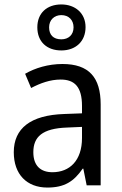

<svg xmlns="http://www.w3.org/2000/svg" viewBox="-20 -834 548 864"><path d="M256 -607C320 -607 365 -647 365 -712C365 -775 318 -814 256 -814C191 -814 148 -775 148 -711C148 -646 191 -607 256 -607ZM256 -657C220 -657 201 -677 201 -711C201 -744 224 -766 256 -766C289 -766 311 -744 311 -711C311 -677 288 -657 256 -657ZM261 -546C197 -546 138 -528 93 -502L120 -438C162 -460 206 -476 253 -476C316 -476 349 -443 349 -357V-324L269 -321C117 -316 42 -256 42 -149C42 -49 101 10 193 10C270 10 312 -17 352 -75H355L370 0H433V-364C433 -486 380 -546 261 -546ZM281 -260 349 -263V-213C349 -111 293 -59 216 -59C164 -59 130 -87 130 -149C130 -218 170 -256 281 -260Z"/></svg>

Font: Noto Sans Myanmar UI SemiCondensed
Style: Regular
Weight: 400
Width: 4
Designer: Monotype Design Team
Foundry: Monotype Imaging Inc.
Version: Version 2.103